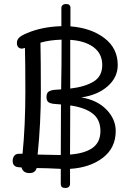

<svg xmlns="http://www.w3.org/2000/svg" viewBox="-20 -837 661 954"><path d="M555 -186Q555 -102 491 -53Q427 -4 328 2V75Q328 97 304 97Q282 97 282 77V2L214 -1L162 -2Q155 23 127 23Q94 23 87 -5L74 -6Q43 -8 43 -37Q43 -53 51.5 -63.5Q60 -74 78 -73H92Q106 -212 106 -382Q106 -519 104 -599L93 -596Q81 -594 72.5 -601Q64 -608 64 -623Q64 -639 74.5 -649.5Q85 -660 111 -671Q186 -704 285 -707V-798Q285 -806 291 -811.5Q297 -817 309 -817Q320 -817 325 -812Q330 -807 330 -800V-706Q433 -698 499 -647.5Q565 -597 565 -514Q565 -452 514.5 -408Q464 -364 384 -353Q463 -340 509 -292.5Q555 -245 555 -186ZM282 -67Q282 -243 283 -318Q267 -320 258 -320Q236 -321 223.5 -327.5Q211 -334 211 -355Q211 -376 223.5 -383Q236 -390 256 -391Q264 -391 284 -393V-409Q286 -502 286 -640Q225 -638 181 -625Q183 -532 183 -383Q183 -225 167 -69L263 -67ZM329 -639V-409V-397Q400 -405 444 -431Q488 -457 488 -514Q488 -570 445.5 -602Q403 -634 329 -639ZM479 -186Q479 -243 440 -273Q401 -303 329 -313L328 -69Q403 -75 441 -103Q479 -131 479 -186Z"/></svg>

Font: Mali
Style: Regular
Weight: 400
Version: Version 1.000; ttfautohint (v1.6)